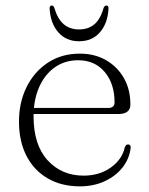

<svg xmlns="http://www.w3.org/2000/svg" viewBox="-20 -667 542 698"><path d="M454 -287Q454 -270 443 -261.2Q432 -252.5 410.5 -252.5H79.5V-274.5H373Q396.5 -274.5 396.5 -294.5Q396.5 -363 360.5 -405.5Q324.5 -448 264 -448Q215.5 -448 179 -422Q142.5 -396 122.2 -350Q102 -304 102 -244Q102 -140.5 153 -84.5Q204 -28.5 284 -28.5Q341.5 -28.5 382.8 -58Q424 -87.5 433.5 -131Q436 -137 438.8 -139.5Q441.5 -142 445.5 -142Q451 -142 453.2 -138.2Q455.5 -134.5 455 -129.5Q450.5 -90 425.5 -58.2Q400.5 -26.5 360.2 -8Q320 10.5 270.5 10.5Q203.5 10.5 153.5 -18.5Q103.5 -47.5 76.2 -100.5Q49 -153.5 49 -225Q49 -294.5 76.5 -350.2Q104 -406 153.8 -439Q203.5 -472 270.5 -472Q323.5 -472 365 -448.5Q406.5 -425 430.2 -383.5Q454 -342 454 -287ZM267.5 -560Q300.5 -560 322.8 -578.5Q345 -597 356.5 -638Q360.5 -647 366.5 -647Q370 -647 372.5 -644.2Q375 -641.5 374.5 -635Q371.5 -582 343.2 -549.5Q315 -517 267.5 -517Q220.5 -517 192 -549.5Q163.5 -582 160.5 -635Q160 -641.5 162.5 -644.2Q165 -647 168.5 -647Q174.5 -647 177.5 -638Q190 -597 212.2 -578.5Q234.5 -560 267.5 -560Z"/></svg>

Font: Fraunces ExtraLight
Style: Regular
Weight: 250
Version: Version 1.000;[b76b70a41]